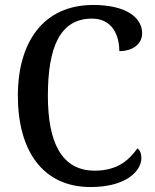

<svg xmlns="http://www.w3.org/2000/svg" viewBox="-20 -744 626 774"><path d="M345 10C492 10 550 -57 550 -107C550 -125 544 -139 534 -146C501 -100 455 -56 362 -56C228 -56 173 -170 173 -358C173 -554 222 -669 351 -669C433 -669 461 -601 461 -538C516 -538 553 -567 553 -610C553 -674 487 -724 356 -724C156 -724 52 -576 52 -358C52 -137 152 10 345 10Z"/></svg>

Font: Noto Serif Ethiopic SemiCondensed Medium
Style: Regular
Weight: 500
Width: 4
Designer: Monotype Design Team
Foundry: Monotype Imaging Inc.
Version: Version 2.102